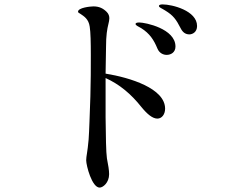

<svg xmlns="http://www.w3.org/2000/svg" viewBox="-20 -816 1040 871"><path d="M718 -796C708 -796 701 -794 701 -789C701 -782 713 -779 730 -768C766 -746 779 -728 800 -687C809 -669 822 -660 839 -660C853 -660 874 -670 874 -698C874 -768 760 -796 718 -796ZM459 -482 461 -602C461 -656 466 -684 472 -708C474 -716 476 -725 476 -733C476 -743 473 -753 464 -762C448 -778 430 -787 404 -787C389 -787 334 -781 334 -763C334 -759 338 -757 345 -753C361 -742 382 -730 387 -695C391 -670 392 -623 392 -566C392 -510 392 -443 390 -379C387 -298 385 -223 382 -183C377 -124 371 -108 371 -89C371 -65 397 35 432 35C447 35 475 13 475 -26C475 -44 471 -67 465 -98C461 -125 460 -199 459 -284V-447V-462C523 -433 575 -389 621 -331C648 -298 672 -278 694 -278C714 -278 729 -297 729 -323C729 -415 570 -464 459 -482ZM612 -714C604 -714 595 -713 595 -707C595 -701 607 -696 621 -688C659 -664 678 -635 694 -596C703 -574 722 -567 736 -567C755 -567 776 -578 776 -605C776 -686 639 -714 612 -714Z"/></svg>

Font: Shippori Mincho OTF Medium
Style: Regular
Weight: 500
Designer: FONTDASU
Foundry: FONTDASU / Google Inc. / but / Adobe
Version: Version 3.300;hotconv 1.0.109;makeotfexe 2.5.65596